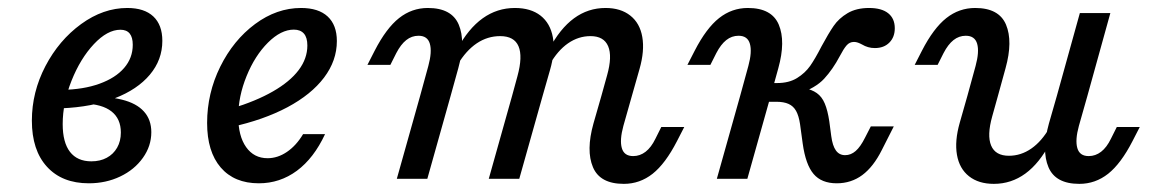

<svg xmlns="http://www.w3.org/2000/svg" viewBox="-20 -446 2876 479"><path d="M59.5 -145Q59.5 -216.2 93.3 -281Q127.2 -345.8 182.4 -386Q237.6 -426.1 297.6 -426.1Q340 -426.1 362.5 -405Q385 -383.8 385 -344.1Q385 -296.7 353.8 -259.6Q322.7 -222.6 266.1 -200.8Q209.6 -179 134 -175.8L134.8 -221.8Q188.1 -222.6 228.2 -237.1Q268.3 -251.6 289.7 -276.5Q311.2 -301.4 311.2 -334.3Q311.2 -353 303.5 -362.4Q295.8 -371.8 280.5 -371.8Q247.9 -371.8 214.2 -335.9Q180.6 -300.1 158.5 -244.8Q136.4 -189.5 136.4 -136.5Q136.4 -90.7 154.6 -67.1Q172.9 -43.5 208 -43.5Q229.9 -43.5 246.3 -52.4Q262.8 -61.2 272.2 -77.6Q281.5 -93.9 281.5 -115.4Q281.5 -149.6 258.2 -168Q234.8 -186.4 189 -187.7L195.1 -204.5Q247.9 -206.5 284.2 -197.4Q320.6 -188.4 339 -167.9Q357.5 -147.5 357.5 -116.2Q357.5 -81.5 336.4 -52.1Q315.4 -22.6 279.9 -5.7Q244.4 11.3 201.6 11.3Q134.9 11.3 97.2 -30Q59.5 -71.2 59.5 -145Z M496.7 -139.2Q496.7 -213.2 529.4 -279.5Q562.2 -345.8 616.3 -386Q670.4 -426.1 731.1 -426.1Q774.5 -426.1 797.4 -404.9Q820.4 -383.6 820.4 -343.6Q820.4 -294.8 788.5 -252.5Q756.6 -210.2 697 -178.4Q637.3 -146.7 556.2 -129L557 -175Q618.9 -193.7 661 -218Q703.2 -242.2 725 -271Q746.8 -299.9 746.8 -332.5Q746.8 -352.4 738.2 -362.2Q729.5 -372.1 713.1 -372.1Q681 -372.1 648.5 -339.7Q616 -307.3 595.2 -256.3Q574.4 -205.3 574.4 -155.1Q574.4 -106.7 594 -79Q613.6 -51.3 647.6 -51.3Q672.7 -51.3 695.8 -67Q719 -82.7 736.1 -111.3H790.9Q763 -51.4 720.7 -20Q678.3 11.3 625.7 11.3Q564.6 11.3 530.6 -28.2Q496.7 -67.7 496.7 -139.2Z M1024.1 -356.8Q1007.1 -356.8 993.5 -346Q979.9 -335.2 968.7 -313.6L953.9 -284.2H896.7L914.8 -319.6Q943.6 -375.6 975.6 -400.9Q1007.5 -426.1 1047.4 -426.1Q1106.9 -426.1 1124.5 -384.5Q1142 -342.9 1123.3 -275.7L1104.2 -206.7H1028.1L1048.6 -281.5Q1058.2 -316.8 1052.4 -336.8Q1046.7 -356.8 1024.1 -356.8ZM1028.1 -206.7H1104.2L1046.1 0H970ZM1227.8 -355.9Q1196.2 -355.9 1169.4 -337.9Q1142.6 -319.8 1122 -285.2L1120.3 -322.7Q1148.3 -374.7 1184.3 -400.4Q1220.3 -426.1 1264.6 -426.1Q1304.1 -426.1 1328.5 -407.1Q1352.9 -388 1359.3 -352.8Q1365.7 -317.6 1352 -270.7L1333.7 -206.7H1257.5L1270.9 -255.9Q1284.4 -305.2 1273.6 -330.6Q1262.8 -355.9 1227.8 -355.9ZM1257.5 -206.7H1333.7L1275.5 0H1199.4ZM1453.2 -355.9Q1423.1 -355.9 1397.1 -337.9Q1371.1 -319.8 1351.5 -285.2L1349.7 -322.7Q1376.9 -374.7 1412.1 -400.4Q1447.2 -426.1 1490.7 -426.1Q1528.6 -426.1 1552.5 -407.1Q1576.5 -388.1 1582.4 -353.7Q1588.4 -319.2 1575.5 -273.9L1556.4 -206.7H1480.3L1494.5 -257.9Q1507.9 -305.5 1497.2 -330.7Q1486.5 -355.9 1453.2 -355.9ZM1559.7 -56.6Q1576.6 -56.6 1590.6 -67.4Q1604.6 -78.2 1615.1 -99.8L1629.8 -129.2H1687.1L1668.9 -93.8Q1640.1 -37.8 1608.2 -12.5Q1576.2 12.7 1536.3 12.7Q1476.8 12.7 1459.3 -28.9Q1441.7 -70.5 1460.5 -137.7L1480.3 -206.7H1556.4L1535.2 -131.9Q1525.6 -96.6 1531.3 -76.6Q1537 -56.6 1559.7 -56.6Z M1822.5 -356.8Q1805.5 -356.8 1791.9 -346Q1778.3 -335.2 1767.1 -313.6L1752.3 -284.2H1695L1713.2 -319.6Q1742 -375.6 1774 -400.9Q1805.9 -426.1 1845.8 -426.1Q1905.3 -426.1 1922.9 -384.5Q1940.4 -342.9 1921.7 -275.7L1902.6 -206.7H1826.5L1847 -281.5Q1856.6 -316.8 1850.8 -336.8Q1845.1 -356.8 1822.5 -356.8ZM1826.5 -206.7H1902.6L1844.5 0H1768.4ZM1982.6 -87.7 1975.9 -136.6Q1972.8 -157.1 1966.1 -169.2Q1959.4 -181.3 1947.4 -186.7Q1935.4 -192.1 1916.8 -192.1H1879.3L1891.1 -238.8H1918.5Q1948.3 -238.8 1968.5 -251.3Q1988.6 -263.8 2001.1 -281.5Q2013.6 -299.3 2029.7 -330.7Q2046.7 -362.2 2059.7 -381.2Q2072.7 -400.2 2094.6 -413.2Q2116.5 -426.1 2148.2 -426.1Q2179.4 -426.1 2195.8 -413Q2212.3 -399.9 2212.3 -375.5Q2212.3 -353.4 2198.8 -339.8Q2185.3 -326.1 2162.6 -326.1Q2153.4 -326.1 2145.7 -328.4Q2137.9 -330.6 2130.4 -335.1Q2125.4 -337.8 2120.5 -339.6Q2115.5 -341.4 2110.5 -341.4Q2099.5 -341.4 2092 -332.7Q2084.5 -324 2074.9 -305.6Q2057.6 -272.9 2036.1 -249.6Q2014.7 -226.4 1971.4 -211.7L1986.3 -226Q2005 -222.8 2017.7 -213.8Q2030.5 -204.8 2037.6 -187.8Q2044.8 -170.8 2048.9 -143.5L2053.8 -106.5Q2057 -82.2 2065.5 -70.5Q2073.9 -58.9 2088.4 -58.9Q2102.8 -58.9 2114.7 -69.3Q2126.7 -79.7 2138 -102.4L2152.5 -130.6H2209.8L2180 -71.8Q2158.9 -29.7 2131.2 -9.2Q2103.5 11.3 2067.5 11.3Q2029.5 11.3 2009.8 -11.9Q1990 -35 1982.6 -87.7Z M2389.4 -356.8Q2372.5 -356.8 2358.8 -346Q2345.2 -335.2 2334 -313.6L2319.2 -284.2H2262L2280.1 -319.6Q2308.9 -375.6 2340.9 -400.9Q2372.8 -426.1 2412.8 -426.1Q2472.3 -426.1 2489.8 -384.5Q2507.3 -342.9 2488.6 -275.7L2469.6 -206.7H2393.4L2413.9 -281.5Q2423.5 -316.8 2417.8 -336.8Q2412 -356.8 2389.4 -356.8ZM2497 -57.4Q2527.1 -57.4 2553.1 -75.5Q2579.1 -93.6 2598.8 -128.2L2600.6 -90.7Q2573.3 -38.7 2538.1 -13Q2502.9 12.7 2459.4 12.7Q2421.4 12.7 2397.4 -6.3Q2373.4 -25.3 2367.4 -59.8Q2361.4 -94.2 2374.3 -139.6L2393.4 -206.7H2469.6L2455.4 -155.8Q2442 -108.1 2452.7 -82.8Q2463.4 -57.4 2497 -57.4ZM2674 -413.4H2750.1L2692.8 -206.7H2616.6ZM2696.1 -56.6Q2713 -56.6 2727 -67.4Q2741 -78.2 2751.5 -99.8L2766.2 -129.2H2823.5L2805.3 -93.8Q2776.5 -37.8 2744.6 -12.5Q2712.6 12.7 2672.7 12.7Q2613.2 12.7 2595.7 -28.9Q2578.1 -70.5 2596.8 -137.7L2616.6 -206.7H2692.8L2671.6 -131.9Q2661.9 -96.6 2667.7 -76.6Q2673.4 -56.6 2696.1 -56.6Z"/></svg>

Font: Playfair Micro SmCond SmLight
Style: Italic
Weight: 360
Width: 4
Italic angle: -15.6°
Designer: Claus Eggers Sørensen
Foundry: Claus Eggers Sørensen
Version: Version 2.203;Glyphs 3.3 (3326)